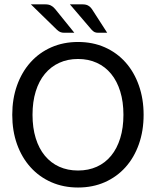

<svg xmlns="http://www.w3.org/2000/svg" viewBox="-20 -838 702 865"><path d="M35.2 0ZM627 -320.8Q627 -248.5 605.7 -188.5Q584.5 -128.4 545.7 -85Q506.8 -41.5 452.4 -17.3Q397.9 6.8 331.5 6.8Q265.6 6.8 210.9 -17.3Q156.2 -41.5 117.2 -85Q78.1 -128.4 56.6 -188.5Q35.2 -248.5 35.2 -320.8Q35.2 -392.6 56.6 -452.9Q78.1 -513.2 117.2 -556.9Q156.2 -600.6 210.9 -624.8Q265.6 -648.9 331.5 -648.9Q397.9 -648.9 452.4 -624.8Q506.8 -600.6 545.7 -556.9Q584.5 -513.2 605.7 -452.9Q627 -392.6 627 -320.8ZM536.1 -320.8Q536.1 -379.4 521.7 -426Q507.3 -472.7 480.7 -505.1Q454.1 -537.6 416.3 -554.9Q378.4 -572.3 331.5 -572.3Q284.7 -572.3 246.8 -554.9Q209 -537.6 182.1 -505.1Q155.3 -472.7 140.9 -426Q126.5 -379.4 126.5 -320.8Q126.5 -262.2 140.9 -215.6Q155.3 -168.9 182.1 -136.5Q209 -104 246.8 -86.9Q284.7 -69.8 331.5 -69.8Q378.4 -69.8 416.3 -86.9Q454.1 -104 480.7 -136.5Q507.3 -168.9 521.7 -215.6Q536.1 -262.2 536.1 -320.8ZM351.6 -818.4Q367.2 -818.4 377 -813Q386.7 -807.6 393.6 -797.9L462.9 -690.4H421.9Q412.1 -690.4 405.8 -693.6Q399.4 -696.8 393.1 -703.6L294.9 -818.4ZM184.1 -818.4Q199.7 -818.4 209.7 -813Q219.7 -807.6 228 -797.9L314.9 -690.4H269Q258.8 -690.4 251.5 -693.6Q244.1 -696.8 236.8 -703.6L119.1 -818.4Z"/></svg>

Font: Carlito
Style: Regular
Weight: 400
Designer: Lukasz Dziedzic
Foundry: tyPoland Lukasz Dziedzic
Version: Version 1.103; Beta1; all basic design good, some composites